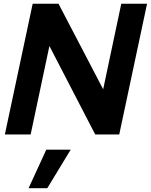

<svg xmlns="http://www.w3.org/2000/svg" viewBox="-20 -720 807 1028"><path d="M6 0 155 -700H293.3L532.4 -242L629.3 -700H767.4L618.4 0H489.8L244.5 -473.8L144.1 0ZM133.1 287.6 227.9 81.2H358.6L233.2 287.6Z"/></svg>

Font: Red Hat Display VF
Style: Italic
Weight: 300
Italic angle: -12°
Designer: Pentagram, MCKL
Foundry: Pentagram, MCKL
Version: Version 1.010